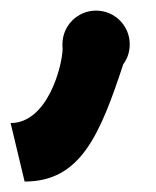

<svg xmlns="http://www.w3.org/2000/svg" viewBox="-20 -147 294 362"><path d="M224.6 -63.5C224.6 -98.6 196.3 -127 161.1 -127C126 -127 97.7 -98.6 97.7 -63.5C97.7 -60.5 97.7 -58.1 98.1 -55.2C97.2 -21 69.3 85 0 85L26.4 195.3C131.3 195.3 168 108.9 212.4 -25.9C220.2 -36.1 224.6 -49.3 224.6 -63.5Z"/></svg>

Font: Saman Dere
Style: Regular
Weight: 400
Designer: Tuna Ça_lar Gümü_
Foundry: Tuna Ça_lar Gümü_
Version: Version 1.001;hotconv 1.0.109;makeotfexe 2.5.65596